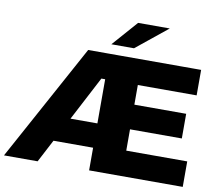

<svg xmlns="http://www.w3.org/2000/svg" viewBox="-108 -1022 1300 1135"><g transform="rotate(10 542.5 -454.5)"><path d="M-14 0 368 -700H565V-547H397L516 -627L188 0ZM208 -136 209 -282H565V-136ZM679 -429H1004V-281H679ZM693 -153H1059V0H497V-700H1046V-547H693ZM497 -757 631 -909H821L633 -757Z"/></g></svg>

Font: MOST Montserrat ExtraBold
Style: Regular
Weight: 800
Designer: Julieta Ulanovsky
Foundry: Julieta Ulanovsky
Version: Version 8.000;March 11, 2024;FontCreator 15.0.0.2926 64-bit